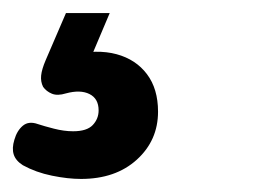

<svg xmlns="http://www.w3.org/2000/svg" viewBox="-132 -20 406 294"><path d="M-8 254Q-28 254 -52.5 249Q-77 244 -97 233Q-108 226 -111 216.5Q-114 207 -110 194Q-106 180 -97 172.5Q-88 165 -74 170Q-65 173 -49.5 177Q-34 181 -20 181Q1 181 10 171.5Q19 162 19 149Q19 131 5 124Q-9 117 -31 123Q-44 127 -52.5 123.5Q-61 120 -66 113Q-70 105 -69 95.5Q-68 86 -62 72L-31 0H36L3 78L-23 64Q17 55 46.5 63Q76 71 93 93.5Q110 116 110 151Q110 195 77.5 224.5Q45 254 -8 254Z"/></svg>

Font: Playpen Sans Medium
Style: Regular
Weight: 500
Designer: Laura Meseguer, Veronika Burian, José Scaglione
Foundry: TypeTogether
Version: Version 1.001